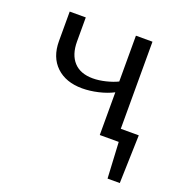

<svg xmlns="http://www.w3.org/2000/svg" viewBox="-107 -508 714 752"><g transform="rotate(20 250.0 -132.0)"><path d="M58 -291V-414H125V-314Q125 -259 152.5 -229Q180 -199 232 -199Q257 -199 285.5 -206Q314 -213 334 -223V-414H403V-51H478L472 150H421L413 0H334V-178Q307 -164 272.5 -156Q238 -148 206 -148Q138 -148 98 -186Q58 -224 58 -291Z"/></g></svg>

Font: QiushuiShotai Bright
Style: Regular
Weight: 400
Designer: Christian Thalmann (Catharsis Fonts)
Version: Version 1.250;